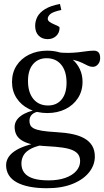

<svg xmlns="http://www.w3.org/2000/svg" viewBox="-20 -712 537 991"><path d="M222.5 259.5Q171 259.5 131.5 251.5Q92 243.5 65.2 228.5Q38.5 213.5 25 191.2Q11.5 169 11.5 140.5Q11.5 120.5 22 102.2Q32.5 84 55 68.5Q77.5 53 112.5 41Q147.5 29 196.5 20.5H224.5V32Q173.5 39 144 53.5Q114.5 68 102.5 88Q90.5 108 90.5 132Q90.5 160 105.2 179.5Q120 199 151 209Q182 219 231 219Q281 219 317.5 206Q354 193 373.8 170.2Q393.5 147.5 393.5 120Q393.5 100.5 385 87Q376.5 73.5 357 64.2Q337.5 55 304.2 50Q271 45 221 42.5Q171 40 138.8 31.5Q106.5 23 88.2 9.8Q70 -3.5 62.8 -20.2Q55.5 -37 55.5 -56Q55.5 -90 87.2 -113.5Q119 -137 177 -147.5L188 -138Q160.5 -134.5 146.2 -122Q132 -109.5 132 -88Q132 -76 136.5 -66.2Q141 -56.5 154.5 -49.2Q168 -42 195.8 -37.2Q223.5 -32.5 270 -30Q317 -27.5 354 -19.8Q391 -12 416.5 2.8Q442 17.5 455.8 40.5Q469.5 63.5 469.5 96Q469.5 140 440 177.2Q410.5 214.5 355 237Q299.5 259.5 222.5 259.5ZM224 -128.5Q172 -128.5 130.5 -149Q89 -169.5 65.5 -205.8Q42 -242 42 -289Q42 -337 65.5 -373.5Q89 -410 130.5 -430.2Q172 -450.5 224 -450.5Q263.5 -450.5 296.5 -438.8Q329.5 -427 354 -405.5Q378.5 -384 392.2 -354.8Q406 -325.5 406 -290Q406 -242 382.2 -205.5Q358.5 -169 317.5 -148.8Q276.5 -128.5 224 -128.5ZM228 -167.5Q272 -167.5 297.8 -198.2Q323.5 -229 323.5 -285Q323.5 -344.5 296 -378Q268.5 -411.5 220.5 -411.5Q177 -411.5 150.8 -381Q124.5 -350.5 124.5 -294Q124.5 -235 152.2 -201.2Q180 -167.5 228 -167.5ZM290 -410.5 272 -443Q304.5 -438.5 332.8 -439Q361 -439.5 384.8 -442.2Q408.5 -445 428.5 -447.8Q448.5 -450.5 464.5 -450.5Q480.5 -450.5 488.8 -441.2Q497 -432 497 -412.5Q497 -393 485.8 -380Q474.5 -367 459 -367Q446 -367 433.2 -373.2Q420.5 -379.5 403.2 -388Q386 -396.5 358.8 -403Q331.5 -409.5 290 -410.5ZM287.5 -569Q287.5 -542.5 269.8 -526.2Q252 -510 226 -510Q197.5 -510 179.5 -528Q161.5 -546 161.5 -578.5Q161.5 -603.5 173.2 -625.8Q185 -648 213 -665.2Q241 -682.5 289.5 -691.5L296.5 -660.5Q252 -651 239.2 -639Q226.5 -627 226.5 -615Q226.5 -606 235.8 -599.2Q245 -592.5 257 -587.5Q269 -582.5 278.2 -578Q287.5 -573.5 287.5 -569Z"/></svg>

Font: Newsreader 16pt 16pt
Style: Regular
Weight: 400
Version: Version 1.003